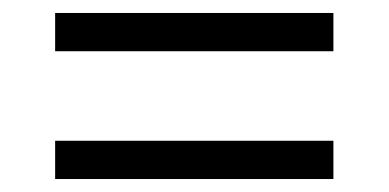

<svg xmlns="http://www.w3.org/2000/svg" viewBox="-20 -505 599 296"><path d="M65 -426H494V-485H65ZM65 -229H494V-288H65Z"/></svg>

Font: Noto Fangsong KSS Rotated
Style: Regular
Weight: 400
Designer: LIU Zhao, ZHANG Congyu, Kushim JIANG
Foundry: Guyu Beijing Co. Ltd.
Version: Version 1.000;November 16, 2022;FontCreator 11.5.0.2427 64-b